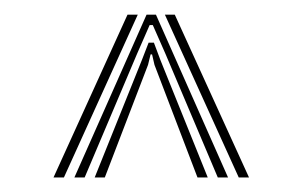

<svg xmlns="http://www.w3.org/2000/svg" viewBox="-20 -820 413 262"><path d="M81.5 -577.8 180 -800H192.8L291.2 -577.8H277.2L205.8 -746.5L188.5 -785.8H184.2L167 -746.5L95.5 -577.8ZM53 -577.8 154 -800H168L67.2 -577.8ZM305.8 -577.8 205 -800H218.5L319.8 -577.8ZM109.2 -577.8 173.5 -737.8 182.8 -761.8H190L199 -737.8L263.5 -577.8H249.5L190.8 -731.5L187.5 -745.8H185.5L182 -731.5L123 -577.8Z"/></svg>

Font: Big Shoulders Inline Display
Style: Regular
Weight: 400
Designer: Patric King
Foundry: XO Type Co
Version: Version 1.000